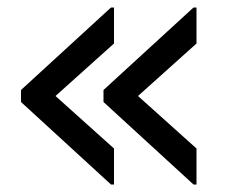

<svg xmlns="http://www.w3.org/2000/svg" viewBox="-20 -564 604 512"><path d="M496 -72 256 -292V-324L496 -544H504V-448L348 -308L504 -168V-72ZM276 -72 36 -292V-324L276 -544H284V-448L128 -308L284 -168V-72Z"/></svg>

Font: Kufam
Style: Regular
Weight: 400
Designer: Wael Morcos, Artur Schmal
Foundry: Original Type
Version: Version 1.301; ttfautohint (v1.8.3)